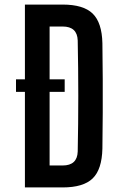

<svg xmlns="http://www.w3.org/2000/svg" viewBox="-20 -820 516 840"><path d="M89 0V-418H50V-473H89V-800H254Q345 -800 385.5 -760.5Q426 -721 428 -631Q429 -549 429.5 -474.5Q430 -400 429.5 -326Q429 -252 428 -170Q426 -79 385.5 -39.5Q345 0 254 0ZM197 -96H254Q318 -96 320 -157Q325 -400 320 -643Q318 -704 254 -704H197V-473H263V-418H197Z"/></svg>

Font: Big Shoulders Display
Style: Bold
Weight: 700
Designer: Patric King
Foundry: XO Type Co
Version: Version 1.000; ttfautohint (v1.8.2)